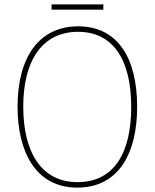

<svg xmlns="http://www.w3.org/2000/svg" viewBox="-20 -845 705 875"><path d="M451 -825H215V-801H451ZM605 -358C605 -583 515 -725 336 -725C158 -725 60 -584 60 -359C60 -154 142 10 332 10C524 10 605 -151 605 -358ZM86 -359C86 -563 168 -700 336 -700C493 -700 578 -576 578 -358C578 -148 500 -15 333 -15C168 -15 86 -152 86 -359Z"/></svg>

Font: Noto Sans Gurmukhi SemiCondensed Thin
Style: Regular
Weight: 100
Width: 4
Designer: Jelle Bosma - Monotype Design Team
Foundry: Monotype Imaging Inc.
Version: Version 2.004